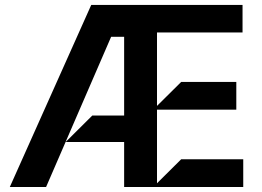

<svg xmlns="http://www.w3.org/2000/svg" viewBox="-20 -747 1046 767"><path d="M19.2 0 344.5 -727.3H948.9V-617.2H607.2V-323.9L703.8 -419.7H924V-308.9H607.2V-14.9L703.8 -110.8H951.7V0H475.9V-600.1H424L164.1 0ZM242.2 -179.7 348.7 -285.5H548.3V-179.7Z"/></svg>

Font: Riot Sans
Style: Regular
Weight: 400
Designer: Rasmus Andersson
Foundry: rsms
Version: Version 3.005